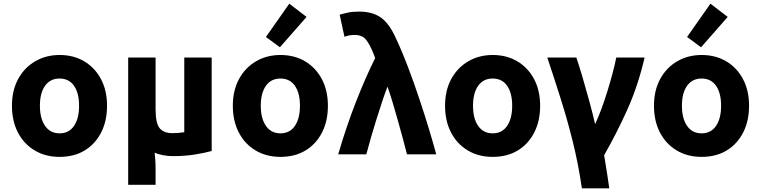

<svg xmlns="http://www.w3.org/2000/svg" viewBox="-20 -839 4138 1044"><path d="M304 14Q227 14 168.5 -21Q110 -56 77.5 -118.5Q45 -181 45 -264Q45 -347 78.5 -409Q112 -471 171 -505.5Q230 -540 304 -540Q380 -540 438 -505.5Q496 -471 529 -409Q562 -347 562 -264Q562 -181 530 -118.5Q498 -56 440.5 -21Q383 14 304 14ZM304 -114Q355 -114 382.5 -154.5Q410 -195 410 -264Q410 -333 382.5 -372.5Q355 -412 304 -412Q253 -412 225 -372.5Q197 -333 197 -264Q197 -195 225 -154.5Q253 -114 304 -114Z M677 166V-526H826V-244Q826 -168 848.5 -141.5Q871 -115 917 -115Q950 -115 982 -120V-526H1131V-18Q1092 -7 1037.5 1.5Q983 10 920 10Q894 10 867 5Q840 0 821 -9Q823 11 824.5 31.5Q826 52 826 89V166Z M1505 14Q1428 14 1369.5 -21Q1311 -56 1278.5 -118.5Q1246 -181 1246 -264Q1246 -347 1279.5 -409Q1313 -471 1372 -505.5Q1431 -540 1505 -540Q1581 -540 1639 -505.5Q1697 -471 1730 -409Q1763 -347 1763 -264Q1763 -181 1731 -118.5Q1699 -56 1641.5 -21Q1584 14 1505 14ZM1505 -114Q1556 -114 1583.5 -154.5Q1611 -195 1611 -264Q1611 -333 1583.5 -372.5Q1556 -412 1505 -412Q1454 -412 1426 -372.5Q1398 -333 1398 -264Q1398 -195 1426 -154.5Q1454 -114 1505 -114ZM1502 -582 1426 -638 1553 -819 1647 -747Z M1819 0Q1864 -154 1917 -289Q1970 -424 2020 -523Q2018 -529 2015.5 -535Q2013 -541 2011 -547Q1991 -597 1970.5 -623Q1950 -649 1908 -649Q1895 -649 1882 -647Q1869 -645 1853 -639L1827 -759Q1846 -765 1872 -770.5Q1898 -776 1933 -776Q2002 -776 2047.5 -746Q2093 -716 2129 -639Q2164 -565 2197.5 -477Q2231 -389 2260.5 -300.5Q2290 -212 2313.5 -134Q2337 -56 2352 0H2193Q2183 -39 2170 -87.5Q2157 -136 2142.5 -187Q2128 -238 2114 -285Q2100 -332 2087 -368Q2073 -332 2057.5 -285Q2042 -238 2026 -187Q2010 -136 1996 -87.5Q1982 -39 1972 0Z M2659 14Q2582 14 2523.5 -21Q2465 -56 2432.5 -118.5Q2400 -181 2400 -264Q2400 -347 2433.5 -409Q2467 -471 2526 -505.5Q2585 -540 2659 -540Q2735 -540 2793 -505.5Q2851 -471 2884 -409Q2917 -347 2917 -264Q2917 -181 2885 -118.5Q2853 -56 2795.5 -21Q2738 14 2659 14ZM2659 -114Q2710 -114 2737.5 -154.5Q2765 -195 2765 -264Q2765 -333 2737.5 -372.5Q2710 -412 2659 -412Q2608 -412 2580 -372.5Q2552 -333 2552 -264Q2552 -195 2580 -154.5Q2608 -114 2659 -114Z M3144 185Q3124 49 3094 -71Q3064 -191 3028.5 -303Q2993 -415 2956 -526H3114Q3129 -482 3147.5 -419Q3166 -356 3184.5 -288.5Q3203 -221 3216 -164Q3232 -198 3249 -243.5Q3266 -289 3281.5 -339Q3297 -389 3310 -437.5Q3323 -486 3331 -526H3485Q3449 -371 3390.5 -241.5Q3332 -112 3265 5Q3274 58 3281 104Q3288 150 3293 185Z M3795 14Q3718 14 3659.5 -21Q3601 -56 3568.5 -118.5Q3536 -181 3536 -264Q3536 -347 3569.5 -409Q3603 -471 3662 -505.5Q3721 -540 3795 -540Q3871 -540 3929 -505.5Q3987 -471 4020 -409Q4053 -347 4053 -264Q4053 -181 4021 -118.5Q3989 -56 3931.5 -21Q3874 14 3795 14ZM3795 -114Q3846 -114 3873.5 -154.5Q3901 -195 3901 -264Q3901 -333 3873.5 -372.5Q3846 -412 3795 -412Q3744 -412 3716 -372.5Q3688 -333 3688 -264Q3688 -195 3716 -154.5Q3744 -114 3795 -114ZM3792 -582 3716 -638 3843 -819 3937 -747Z"/></svg>

Font: Ubuntu Sans ExtraBold
Style: Regular
Weight: 800
Designer: Dalton Maag Ltd
Foundry: Dalton Maag Ltd
Version: Version 1.006; ttfautohint (v1.8.4.7-5d5b)